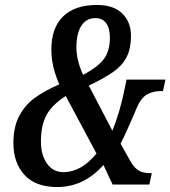

<svg xmlns="http://www.w3.org/2000/svg" viewBox="-20 -744 687 774"><path d="M34 -167Q34 -233 58 -277.5Q82 -322 121 -350Q160 -378 219 -404Q187 -477 187 -543Q187 -632 234.5 -678Q282 -724 371 -724Q438 -724 473 -689.5Q508 -655 508 -600Q508 -549 491 -515Q474 -481 438.5 -455.5Q403 -430 338 -399L433 -217Q463 -290 482 -384L490 -423H647L637 -377H630Q597 -377 573 -363.5Q549 -350 531 -309L519 -280Q484 -199 466 -165L503 -99Q518 -71 536 -58.5Q554 -46 587 -46H592L582 0H434L397 -79Q318 10 211 10Q123 10 78.5 -39Q34 -88 34 -167ZM423 -593Q423 -630 408 -650.5Q393 -671 365 -671Q327 -671 307.5 -639.5Q288 -608 288 -552Q288 -502 315 -442Q376 -475 399.5 -507Q423 -539 423 -593ZM369 -125 245 -357Q189 -321 167 -279.5Q145 -238 145 -174Q145 -119 169.5 -84.5Q194 -50 236 -50Q307 -50 369 -125Z"/></svg>

Font: Noto Serif CondSemiBold
Style: Italic
Weight: 600
Width: 3
Italic angle: -12°
Designer: Monotype Design Team
Foundry: Monotype Imaging Inc.
Version: Version 1.001